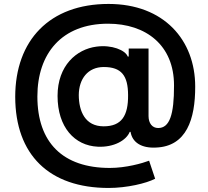

<svg xmlns="http://www.w3.org/2000/svg" viewBox="-20 -736 1039 960"><path d="M523.1 203.8C614.3 203.8 711.3 180.8 755.7 157.7L725.5 67.5C691.8 80.3 610.1 103.7 529.1 103.7C294 103.7 166.9 -23.4 166.9 -253.6C166.9 -468 288.4 -617.5 520.2 -617.5C709.5 -617.5 850.5 -510.3 850.1 -308.6C850.5 -161.9 827.8 -95.9 771 -95.9C740.8 -95.9 723 -120 722.7 -155.2V-493.3H623.6V-453.5H618.6C607.2 -484.7 539.1 -513.5 462 -502.8C362.9 -489.7 267.8 -408.4 267.8 -256.4C267.8 -99.8 353 -7.8 468.8 -2.5C549.4 1.4 611.9 -34.4 628.6 -76.7H632.8C641.3 -23.4 688.2 5.7 759.9 1.8C912.6 -3.9 956.3 -140.3 956 -302.6C956.3 -535.9 799.4 -716.3 522.7 -716.3C228 -716.3 56.5 -534.8 56.1 -252.1C56.5 37.3 225.1 203.8 523.1 203.8ZM373.9 -260.7C374.3 -341.6 419.4 -400.9 498.9 -400.9C587.4 -400.9 620 -357.6 620.4 -261C621.4 -157.3 588.1 -104.4 498.2 -104.4C405.5 -104.4 374.3 -179.7 373.9 -260.7Z"/></svg>

Font: Margiela Sans Semi Bold
Style: Regular
Weight: 600
Designer: Stefan Endress, Andreas Faust
Version: Version 1.100;FEAKit 1.0